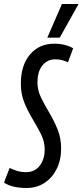

<svg xmlns="http://www.w3.org/2000/svg" viewBox="-46 -928 412 958"><path d="M319 -687 293 -617Q277 -625 262 -628.5Q247 -632 229 -632Q191 -632 166 -602Q141 -572 141 -516Q141 -477 159 -440.5Q177 -404 200 -365.5Q223 -327 241 -283Q259 -239 259 -187Q259 -129 236.5 -84.5Q214 -40 175.5 -15Q137 10 86 10Q14 10 -26 -17L2 -90Q25 -79 43.5 -74Q62 -69 84 -69Q127 -69 152 -101Q177 -133 177 -182Q177 -221 159 -257.5Q141 -294 117.5 -332.5Q94 -371 76 -414.5Q58 -458 58 -510Q58 -603 104 -656.5Q150 -710 224 -710Q254 -710 278.5 -703.5Q303 -697 319 -687ZM190 -740 263 -908H346L252 -740Z"/></svg>

Font: Georama Extra Condensed Medium
Style: Italic
Weight: 500
Width: 2
Italic angle: -9°
Designer: Jean-Baptiste Levee
Foundry: Production Type
Version: Version 1.000